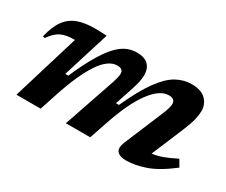

<svg xmlns="http://www.w3.org/2000/svg" viewBox="-92 -782 1236 1048"><g transform="rotate(30 526.0 -258.0)"><path d="M1034.5 -100Q947.5 -33 881.5 -10.5Q815.5 12 761 12Q721.5 12 705 -7.2Q688.5 -26.5 706 -68.5L804 -303Q818.5 -337 823 -354Q827.5 -371 827.5 -381Q827.5 -413.5 788 -413.5Q731.5 -413.5 674.5 -336.2Q617.5 -259 568.5 -113.5L530 0H376.5L480 -302.5Q492 -337.5 496.2 -354.8Q500.5 -372 500.5 -382.5Q500.5 -397 492 -405.2Q483.5 -413.5 463 -413.5Q406.5 -413.5 354 -334.8Q301.5 -256 252.5 -106.5L217.5 0H65L192 -418.5H186Q137.5 -418.5 106 -403.8Q74.5 -389 44 -345L31 -348.5Q47.5 -419 77 -458Q106.5 -497 150.5 -512.2Q194.5 -527.5 254 -527.5Q275.5 -527.5 291.5 -527Q307.5 -526.5 330.5 -525L239 -231.5H258Q298 -322.5 332.2 -380.5Q366.5 -438.5 397.5 -470.8Q428.5 -503 458.5 -515.8Q488.5 -528.5 520 -528.5Q570 -528.5 593 -504.8Q616 -481 616 -441Q616 -418.5 609.8 -392.2Q603.5 -366 590.5 -327L558.5 -231.5H577.5Q631 -349 678 -413.5Q725 -478 770.8 -503.2Q816.5 -528.5 866 -528.5Q926 -528.5 955.2 -499.2Q984.5 -470 984.5 -427.5Q984.5 -405.5 977.5 -374.5Q970.5 -343.5 949.5 -293L864.5 -90.5Q895 -94 929.5 -106.2Q964 -118.5 1009.5 -142Z"/></g></svg>

Font: Newsreader Caption SemiBold
Style: Italic
Weight: 600
Italic angle: -17°
Designer: Hugues Gentile
Foundry: Production Type
Version: Version 1.001